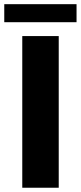

<svg xmlns="http://www.w3.org/2000/svg" viewBox="-39 -880 379 900"><path d="M236.3 -710.9V0H65.4V-710.9ZM319.8 -860.4V-775.9H-19V-860.4Z"/></svg>

Font: Vazirmatn UI FD Black
Style: Regular
Weight: 900
Designer: Saber Rastikerdar
Foundry: Saber Rastikerdar
Version: Version 33.003